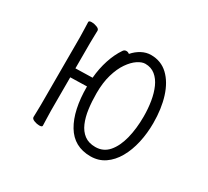

<svg xmlns="http://www.w3.org/2000/svg" viewBox="-143 -941 1286 1188"><g transform="rotate(30 500.0 -347.5)"><path d="M190 -589Q190 -620 188.5 -649Q187 -678 187 -695Q187 -705 208 -705Q225 -705 244.5 -697.5Q264 -690 264 -677Q264 -665 263 -639.5Q262 -614 262 -588V-407L383 -410Q389 -479 409 -540Q429 -601 460 -646Q468 -658 482 -658Q489 -658 494.5 -655.5Q500 -653 504 -650Q529 -679 561 -696Q593 -713 627 -713Q699 -713 748.5 -666Q798 -619 823.5 -538Q849 -457 849 -354Q849 -281 834 -214Q819 -147 789 -94.5Q759 -42 715 -12Q671 18 614 18Q496 18 438 -79Q380 -176 380 -346L262 -343V-105Q262 -74 263.5 -45Q265 -16 265 1Q265 11 244 11Q227 11 207.5 3.5Q188 -4 188 -17Q188 -29 189 -54.5Q190 -80 190 -106ZM611 -47Q668 -47 704.5 -89Q741 -131 759 -202Q777 -273 777 -360Q777 -416 768.5 -467.5Q760 -519 742 -559.5Q724 -600 694.5 -624Q665 -648 623 -648Q599 -648 569.5 -628.5Q540 -609 513 -570Q486 -531 469 -473Q452 -415 452 -339Q452 -281 459 -228.5Q466 -176 483.5 -135Q501 -94 532 -70.5Q563 -47 611 -47Z"/></g></svg>

Font: Moon Stars Kai T
Style: Regular
Weight: 400
Designer: GuiWonder
Version: Version 1.101